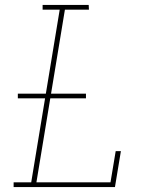

<svg xmlns="http://www.w3.org/2000/svg" viewBox="-20 -755 640 775"><path d="M35 0V-19H106L221 -716H152V-735H338L339 -716H242L127 -19H426L447 -145H468L444 0ZM52 -358V-377H327V-358Z"/></svg>

Font: Iosevka HT Thin Extended
Style: Italic
Weight: 100
Width: 7
Italic angle: -9°
Monospace: yes
Designer: Belleve Invis
Foundry: Belleve Invis
Version: Version 32.3.0; ttfautohint (v1.8.4)